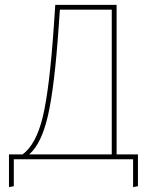

<svg xmlns="http://www.w3.org/2000/svg" viewBox="-20 -657 650 792"><path d="M17 115V-20H73Q129 -61 156.5 -175Q184 -289 202 -548L208 -637H461V-20H549V111L529 115V0H37V111ZM222 -546Q205 -299 178 -181Q151 -63 100 -20H441V-617H227Z"/></svg>

Font: Alegreya Sans SC Thin
Style: Regular
Weight: 100
Designer: Juan Pablo del Peral
Foundry: Huerta Tipografica
Version: Version 2.007